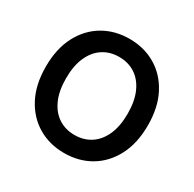

<svg xmlns="http://www.w3.org/2000/svg" viewBox="-162 -908 1099 1089"><g transform="rotate(30 387.5 -363.5)"><path d="M53.3 -363.6Q53.3 -481.2 97.1 -564.8Q141 -648.4 216.4 -692.8Q291.9 -737.2 387.4 -737.2Q483 -737.2 558.4 -692.8Q633.9 -648.4 677.7 -564.8Q721.6 -481.2 721.6 -363.6Q721.6 -246.1 677.7 -162.5Q633.9 -78.8 558.4 -34.4Q483 9.9 387.4 9.9Q291.9 9.9 216.4 -34.6Q141 -79.2 97.1 -162.8Q53.3 -246.4 53.3 -363.6ZM589.1 -363.6Q589.1 -446.4 563.4 -503.4Q537.6 -560.4 492.2 -589.7Q446.7 -619 387.4 -619Q328.1 -619 282.7 -589.7Q237.2 -560.4 211.5 -503.4Q185.7 -446.4 185.7 -363.6Q185.7 -280.9 211.5 -223.9Q237.2 -166.9 282.7 -137.6Q328.1 -108.3 387.4 -108.3Q446.7 -108.3 492.2 -137.6Q537.6 -166.9 563.4 -223.9Q589.1 -280.9 589.1 -363.6Z"/></g></svg>

Font: DeltaSans SemiBold
Style: Regular
Weight: 600
Designer: Rasmus Andersson
Foundry: rsms
Version: Version 3.012